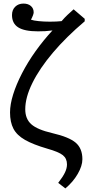

<svg xmlns="http://www.w3.org/2000/svg" viewBox="-20 -822 493 1072"><path d="M345 230 305 199Q332 164 343 140.5Q354 117 354 96Q354 63 331 44.5Q308 26 244 8Q165 -15 119.5 -41Q74 -67 55 -103.5Q36 -140 36 -194Q36 -239 53.5 -295Q71 -351 103 -413Q135 -475 178.5 -536Q222 -597 273 -652Q250 -649 232.5 -648Q215 -647 192 -647Q117 -647 82 -669Q47 -691 47 -738Q47 -767 65 -784.5Q83 -802 111 -802Q137 -802 152.5 -788.5Q168 -775 168 -753Q168 -741 153 -712Q167 -707 196 -704Q225 -701 259 -701Q296 -701 324 -704Q341 -724 357 -739Q373 -754 391 -770L453 -717V-703Q350 -616 275.5 -528Q201 -440 161 -359Q121 -278 121 -212Q121 -158 155 -128Q189 -98 271 -79Q366 -57 403 -25Q440 7 440 67Q440 104 414 149Q388 194 345 230Z"/></svg>

Font: Literata 12pt
Style: Regular
Weight: 400
Designer: Latin by Veronika Burian and Jose Scaglione. Greek by Irene Vlachou. Cyrillic by Vera Evstafieva.
Foundry: TypeTogether
Version: Version 3.002